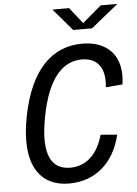

<svg xmlns="http://www.w3.org/2000/svg" viewBox="-62 -987 744 1046"><g transform="rotate(-5 310.0 -464.0)"><path d="M174.5 -364.5C216 -579.5 301 -656 401 -656C489 -656 529.5 -594.5 518 -493.5L609.5 -501C632.5 -651 553 -741.5 410 -741.5C249.5 -741.5 125 -631 74.5 -371.5C24 -112.5 114 11.5 273.5 11.5C417 11.5 521.5 -79 557 -231L467 -238.5C438.5 -135.5 376 -74 287.5 -74C187.5 -74 133 -151 174.5 -364.5ZM265 -940.5H356L425.5 -852.5L529 -940.5H620L471 -820H368Z"/></g></svg>

Font: Monaspace Neon
Style: Italic
Weight: 400
Italic angle: -11°
Designer: Riley Cran & the Lettermatic Team
Foundry: Lettermatic
Version: Version 1.200 (Monaspace Neon)